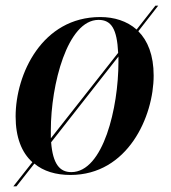

<svg xmlns="http://www.w3.org/2000/svg" viewBox="-20 -606 602 676"><path d="M27 50H38L101 -30C133 -3 177 10 228 10C430 10 521 -196 521 -340C521 -412 500 -463 467 -496L537 -586H527L461 -502C427 -532 382 -546 333 -546C128 -546 35 -345 35 -196C35 -123 56 -69 94 -35ZM159 -148C159 -307 217 -536 327 -536C372 -536 392 -504 396 -420L159 -119C159 -128 159 -137 159 -148ZM231 0C190 0 166 -29 160 -105L397 -407C397 -401 397 -394 397 -387C397 -228 344 0 231 0Z"/></svg>

Font: Noto Serif Display SemiCondensed SemiBold
Style: Italic
Weight: 600
Width: 4
Italic angle: -12°
Designer: Monotype Design Team
Foundry: Monotype Imaging Inc.
Version: Version 2.009